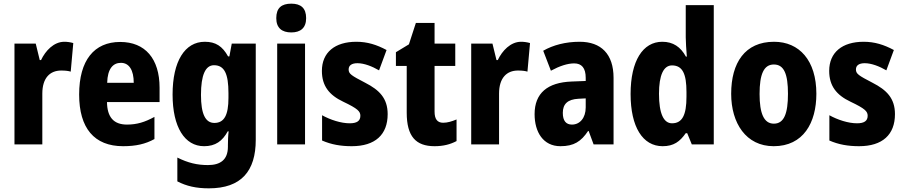

<svg xmlns="http://www.w3.org/2000/svg" viewBox="-20 -788 4936 1048"><path d="M331 -560C274 -560 228 -511 204 -460H197L175 -550H59V0H211V-277C211 -363 253 -403 314 -403C337 -403 353 -401 366 -397L380 -553C363 -558 346 -560 331 -560Z M636 -559C494 -559 412 -459 412 -272C412 -89 494 10 652 10C722 10 774 -2 823 -29V-150C770 -121 727 -108 673 -108C600 -108 565 -149 564 -231H851V-309C851 -468 772 -559 636 -559ZM640 -445C685 -445 710 -405 710 -336H565C567 -413 597 -445 640 -445Z M1098 -560C989 -560 922 -454 922 -272C922 -94 988 10 1094 10C1156 10 1194 -18 1223 -71H1228C1225 -48 1224 -17 1224 4V13C1224 84 1183 113 1115 113C1056 113 1006 101 948 72V202C998 228 1051 240 1120 240C1297 240 1376 146 1376 -25V-550H1245L1232 -480H1225C1194 -536 1157 -560 1098 -560ZM1148 -432C1205 -432 1227 -385 1227 -280V-254C1227 -160 1204 -117 1150 -117C1101 -117 1077 -166 1077 -270C1077 -378 1101 -432 1148 -432Z M1570 -768C1517 -768 1488 -745 1488 -689C1488 -635 1519 -611 1570 -611C1620 -611 1651 -635 1651 -689C1651 -744 1622 -768 1570 -768ZM1645 -550H1493V0H1645Z M2096 -165C2096 -252 2050 -297 1974 -336C1897 -376 1883 -385 1883 -409C1883 -431 1900 -443 1931 -443C1968 -443 2011 -426 2049 -404L2090 -515C2036 -544 1985 -560 1925 -560C1808 -560 1737 -502 1737 -401C1737 -319 1777 -269 1853 -233C1933 -195 1947 -180 1947 -156C1947 -128 1928 -115 1889 -115C1841 -115 1783 -134 1738 -159V-21C1788 1 1840 10 1900 10C2028 10 2096 -53 2096 -165Z M2399 -118C2367 -118 2352 -138 2352 -179V-428H2465V-550H2352V-663H2250L2212 -546L2141 -503V-428H2200V-173C2200 -43 2250 10 2352 10C2400 10 2438 0 2472 -18V-136C2446 -125 2422 -118 2399 -118Z M2824 -560C2767 -560 2721 -511 2697 -460H2690L2668 -550H2552V0H2704V-277C2704 -363 2746 -403 2807 -403C2830 -403 2846 -401 2859 -397L2873 -553C2856 -558 2839 -560 2824 -560Z M3144 -560C3067 -560 2999 -542 2945 -511L2987 -402C3035 -428 3078 -442 3114 -442C3155 -442 3177 -417 3177 -363V-346L3100 -343C2969 -338 2898 -280 2898 -165C2898 -67 2945 10 3039 10C3113 10 3152 -16 3190 -73H3193L3220 0H3329V-363C3329 -493 3261 -560 3144 -560ZM3138 -249 3177 -251V-202C3177 -144 3145 -108 3102 -108C3070 -108 3052 -128 3052 -172C3052 -220 3078 -246 3138 -249Z M3597 10C3657 10 3691 -15 3723 -61H3731L3756 0H3876V-760H3723V-584C3723 -557 3726 -519 3729 -479H3724C3695 -532 3654 -560 3595 -560C3489 -560 3422 -456 3422 -275C3422 -95 3488 10 3597 10ZM3648 -115C3603 -115 3577 -167 3577 -276C3577 -378 3602 -431 3648 -431C3706 -431 3727 -384 3727 -286V-260C3727 -160 3704 -115 3648 -115Z M4436 -276C4436 -458 4343 -560 4205 -560C4046 -560 3971 -445 3971 -276C3971 -116 4052 10 4203 10C4365 10 4436 -118 4436 -276ZM4126 -275C4126 -383 4149 -436 4204 -436C4260 -436 4281 -383 4281 -276C4281 -169 4260 -113 4204 -113C4149 -113 4126 -170 4126 -275Z M4865 -165C4865 -252 4819 -297 4743 -336C4666 -376 4652 -385 4652 -409C4652 -431 4669 -443 4700 -443C4737 -443 4780 -426 4818 -404L4859 -515C4805 -544 4754 -560 4694 -560C4577 -560 4506 -502 4506 -401C4506 -319 4546 -269 4622 -233C4702 -195 4716 -180 4716 -156C4716 -128 4697 -115 4658 -115C4610 -115 4552 -134 4507 -159V-21C4557 1 4609 10 4669 10C4797 10 4865 -53 4865 -165Z"/></svg>

Font: Noto Sans Khmer UI Condensed ExtraBold
Style: Regular
Weight: 800
Width: 3
Designer: Danh Hong and the Monotype Design Team
Foundry: Monotype Imaging Inc.
Version: Version 2.002